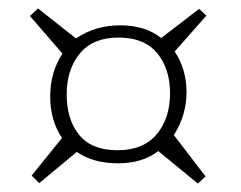

<svg xmlns="http://www.w3.org/2000/svg" viewBox="-20 -563 570 455"><path d="M127 -236Q99 -277 99 -334.5Q99 -392 128 -436L51 -525L70 -543L160 -472Q206 -503 265 -503Q324 -503 362 -473L452 -542L469 -526L394 -441Q422 -399 422 -344.5Q422 -290 392 -243L467 -145L449 -128L355 -205Q318 -176 259.5 -176Q201 -176 162 -203L73 -129L55 -147ZM261 -474Q200 -474 169 -436Q138 -398 138 -339Q138 -280 167.5 -243.5Q197 -207 258.5 -207Q320 -207 351.5 -245Q383 -283 383 -341.5Q383 -400 352.5 -437Q322 -474 261 -474Z"/></svg>

Font: SVN-Abril Fatface
Style: Regular
Weight: 400
Designer: Veronika Burian, Jos? Scaglione
Foundry: TypeTogether
Version: Version 1.001